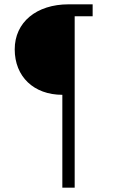

<svg xmlns="http://www.w3.org/2000/svg" viewBox="-20 -720 552 887"><path d="M268 147H325V-645H408V-700H297C148 -700 48 -617 48 -492C48 -366 136 -282 268 -282Z"/></svg>

Font: Fixel Text Light
Style: Regular
Weight: 300
Width: 4
Designer: AlfaBravo + MacPaw
Foundry: Kyrylo Tkachov, Marchela Mozhyna, Serhii Makarenko, Maria Weinstein, Zakhar Kryvoshyya
Version: Version 1.211